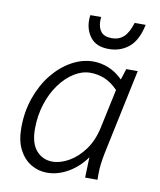

<svg xmlns="http://www.w3.org/2000/svg" viewBox="-82 -785 715 859"><g transform="rotate(10 275.5 -356.0)"><path d="M42 -170Q42 -244 64.5 -307.5Q87 -371 125 -418Q163 -465 211 -491.5Q259 -518 309 -518Q344 -518 378.5 -504Q413 -490 443 -460L459 -510H511L429 -122Q424 -97 421 -73.5Q418 -50 418 -25V0H362L365 -93Q333 -47 286 -19.5Q239 8 189 8Q150 8 116.5 -12Q83 -32 62.5 -71.5Q42 -111 42 -170ZM103 -176Q103 -110 132 -77.5Q161 -45 205 -45Q241 -45 279.5 -67Q318 -89 348.5 -130.5Q379 -172 392 -232L430 -410Q401 -440 370 -453Q339 -466 304 -466Q267 -466 231 -443.5Q195 -421 166 -381.5Q137 -342 120 -289Q103 -236 103 -176ZM257 -697Q257 -703 257.5 -709.5Q258 -716 259 -720H308Q307 -714 307 -710Q307 -706 307 -702Q307 -671 322 -653Q337 -635 371 -635Q403 -635 424.5 -654.5Q446 -674 460 -720H510Q495 -648 457 -616.5Q419 -585 366 -585Q310 -585 283.5 -618Q257 -651 257 -697Z"/></g></svg>

Font: Radio Canada Light
Style: Italic
Weight: 300
Italic angle: -12°
Designer: Charles Daoud, Etienne Aubert Bonn, Alexandre Saumier Demers, Jacques Le Bailly
Foundry: Radio-Canada
Version: Version 2.104; ttfautohint (v1.8.4.7-5d5b);gftools[0.9.28.de